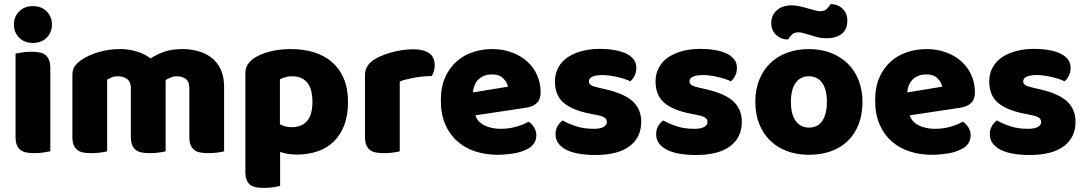

<svg xmlns="http://www.w3.org/2000/svg" viewBox="-20 -741 5310 939"><path d="M48 -621Q48 -659 73.5 -685Q99 -711 141 -711Q183 -711 208.5 -685Q234 -659 234 -621Q234 -583 208.5 -557Q183 -531 141 -531Q99 -531 73.5 -557Q48 -583 48 -621ZM226 -1Q215 1 193.5 4.5Q172 8 150 8Q128 8 110.5 5Q93 2 81 -7Q69 -16 62.5 -31.5Q56 -47 56 -72V-479Q67 -481 88.5 -484.5Q110 -488 132 -488Q154 -488 171.5 -485Q189 -482 201 -473Q213 -464 219.5 -448.5Q226 -433 226 -408Z M567 -501Q608 -501 647.5 -489.5Q687 -478 716 -455Q746 -475 783.5 -488Q821 -501 874 -501Q912 -501 948.5 -491Q985 -481 1013.5 -459.5Q1042 -438 1059 -402.5Q1076 -367 1076 -316V-1Q1066 2 1044.5 5Q1023 8 1000 8Q978 8 960.5 5Q943 2 931 -7Q919 -16 912.5 -31.5Q906 -47 906 -72V-311Q906 -341 889 -354.5Q872 -368 843 -368Q829 -368 813 -361.5Q797 -355 789 -348Q790 -344 790 -340.5Q790 -337 790 -334V-1Q779 2 757.5 5Q736 8 714 8Q692 8 674.5 5Q657 2 645 -7Q633 -16 626.5 -31.5Q620 -47 620 -72V-311Q620 -341 601.5 -354.5Q583 -368 557 -368Q539 -368 526 -362.5Q513 -357 504 -352V-1Q494 2 472.5 5Q451 8 428 8Q406 8 388.5 5Q371 2 359 -7Q347 -16 340.5 -31.5Q334 -47 334 -72V-374Q334 -401 345.5 -417Q357 -433 377 -447Q411 -471 461.5 -486Q512 -501 567 -501Z M1403 -501Q1463 -501 1514.5 -485.5Q1566 -470 1603 -438Q1640 -406 1661 -357.5Q1682 -309 1682 -242Q1682 -178 1664 -130Q1646 -82 1613 -49.5Q1580 -17 1533.5 -1Q1487 15 1430 15Q1387 15 1350 2V168Q1340 171 1318 174.5Q1296 178 1273 178Q1251 178 1233.5 175Q1216 172 1204 163Q1192 154 1186 138.5Q1180 123 1180 98V-382Q1180 -409 1191.5 -426Q1203 -443 1223 -457Q1254 -477 1300 -489Q1346 -501 1403 -501ZM1405 -119Q1508 -119 1508 -242Q1508 -306 1482.5 -337Q1457 -368 1409 -368Q1390 -368 1375 -363.5Q1360 -359 1349 -353V-133Q1361 -127 1375 -123Q1389 -119 1405 -119Z M1935 -1Q1925 2 1903.5 5Q1882 8 1859 8Q1837 8 1819.5 5Q1802 2 1790 -7Q1778 -16 1771.5 -31.5Q1765 -47 1765 -72V-372Q1765 -395 1773.5 -411.5Q1782 -428 1798 -441Q1814 -454 1837.5 -464.5Q1861 -475 1888 -483Q1915 -491 1944 -495.5Q1973 -500 2002 -500Q2050 -500 2078 -481.5Q2106 -463 2106 -421Q2106 -407 2102 -393.5Q2098 -380 2092 -369Q2071 -369 2049 -367Q2027 -365 2006 -361Q1985 -357 1966.5 -352.5Q1948 -348 1935 -342Z M2414 16Q2355 16 2304.5 -0.5Q2254 -17 2216.5 -50Q2179 -83 2157.5 -133Q2136 -183 2136 -250Q2136 -316 2157.5 -363.5Q2179 -411 2214 -441.5Q2249 -472 2294 -486.5Q2339 -501 2386 -501Q2439 -501 2482.5 -485Q2526 -469 2557.5 -441Q2589 -413 2606.5 -374Q2624 -335 2624 -289Q2624 -255 2605 -237Q2586 -219 2552 -214L2305 -177Q2316 -144 2350 -127.5Q2384 -111 2428 -111Q2469 -111 2505.5 -121.5Q2542 -132 2565 -146Q2581 -136 2592 -118Q2603 -100 2603 -80Q2603 -35 2561 -13Q2529 4 2489 10Q2449 16 2414 16ZM2386 -377Q2362 -377 2344.5 -369Q2327 -361 2316 -348.5Q2305 -336 2299.5 -320.5Q2294 -305 2293 -289L2464 -317Q2461 -337 2442 -357Q2423 -377 2386 -377Z M3116 -145Q3116 -69 3059 -26Q3002 17 2891 17Q2849 17 2813 11Q2777 5 2751.5 -7.5Q2726 -20 2711.5 -39Q2697 -58 2697 -84Q2697 -108 2707 -124.5Q2717 -141 2731 -152Q2760 -136 2797.5 -123.5Q2835 -111 2884 -111Q2915 -111 2931.5 -120Q2948 -129 2948 -144Q2948 -158 2936 -166Q2924 -174 2896 -179L2866 -185Q2779 -202 2736.5 -238.5Q2694 -275 2694 -343Q2694 -380 2710 -410Q2726 -440 2755 -460Q2784 -480 2824.5 -491Q2865 -502 2914 -502Q2951 -502 2983.5 -496.5Q3016 -491 3040 -480Q3064 -469 3078 -451.5Q3092 -434 3092 -410Q3092 -387 3083.5 -370.5Q3075 -354 3062 -343Q3054 -348 3038 -353.5Q3022 -359 3003 -363.5Q2984 -368 2964.5 -371Q2945 -374 2929 -374Q2896 -374 2878 -366.5Q2860 -359 2860 -343Q2860 -332 2870 -325Q2880 -318 2908 -312L2939 -305Q3035 -283 3075.5 -244.5Q3116 -206 3116 -145Z M3608 -145Q3608 -69 3551 -26Q3494 17 3383 17Q3341 17 3305 11Q3269 5 3243.5 -7.5Q3218 -20 3203.5 -39Q3189 -58 3189 -84Q3189 -108 3199 -124.5Q3209 -141 3223 -152Q3252 -136 3289.5 -123.5Q3327 -111 3376 -111Q3407 -111 3423.5 -120Q3440 -129 3440 -144Q3440 -158 3428 -166Q3416 -174 3388 -179L3358 -185Q3271 -202 3228.5 -238.5Q3186 -275 3186 -343Q3186 -380 3202 -410Q3218 -440 3247 -460Q3276 -480 3316.5 -491Q3357 -502 3406 -502Q3443 -502 3475.5 -496.5Q3508 -491 3532 -480Q3556 -469 3570 -451.5Q3584 -434 3584 -410Q3584 -387 3575.5 -370.5Q3567 -354 3554 -343Q3546 -348 3530 -353.5Q3514 -359 3495 -363.5Q3476 -368 3456.5 -371Q3437 -374 3421 -374Q3388 -374 3370 -366.5Q3352 -359 3352 -343Q3352 -332 3362 -325Q3372 -318 3400 -312L3431 -305Q3527 -283 3567.5 -244.5Q3608 -206 3608 -145Z M4198 -243Q4198 -181 4179 -132.5Q4160 -84 4125.5 -51Q4091 -18 4043 -1Q3995 16 3936 16Q3877 16 3829 -2Q3781 -20 3746.5 -53.5Q3712 -87 3693 -135Q3674 -183 3674 -243Q3674 -302 3693 -350Q3712 -398 3746.5 -431.5Q3781 -465 3829 -483Q3877 -501 3936 -501Q3995 -501 4043 -482.5Q4091 -464 4125.5 -430.5Q4160 -397 4179 -349Q4198 -301 4198 -243ZM3848 -243Q3848 -182 3871.5 -149.5Q3895 -117 3937 -117Q3979 -117 4001.5 -150Q4024 -183 4024 -243Q4024 -303 4001 -335.5Q3978 -368 3936 -368Q3894 -368 3871 -335.5Q3848 -303 3848 -243ZM3941 -697Q3959 -692 3971 -689Q3983 -686 3991 -686Q4013 -686 4025 -699Q4037 -712 4042 -721Q4077 -721 4100.5 -698.5Q4124 -676 4124 -641Q4124 -596 4096 -575Q4068 -554 4026 -554Q4012 -554 3998 -555.5Q3984 -557 3967 -562L3927 -574Q3913 -578 3903.5 -580.5Q3894 -583 3885 -583Q3863 -583 3851.5 -570.5Q3840 -558 3834 -548Q3799 -548 3775.5 -570.5Q3752 -593 3752 -628Q3752 -650 3760.5 -666.5Q3769 -683 3783 -694Q3797 -705 3814.5 -710Q3832 -715 3850 -715Q3863 -715 3881.5 -712Q3900 -709 3941 -697Z M4538 16Q4479 16 4428.5 -0.5Q4378 -17 4340.5 -50Q4303 -83 4281.5 -133Q4260 -183 4260 -250Q4260 -316 4281.5 -363.5Q4303 -411 4338 -441.5Q4373 -472 4418 -486.5Q4463 -501 4510 -501Q4563 -501 4606.5 -485Q4650 -469 4681.5 -441Q4713 -413 4730.5 -374Q4748 -335 4748 -289Q4748 -255 4729 -237Q4710 -219 4676 -214L4429 -177Q4440 -144 4474 -127.5Q4508 -111 4552 -111Q4593 -111 4629.5 -121.5Q4666 -132 4689 -146Q4705 -136 4716 -118Q4727 -100 4727 -80Q4727 -35 4685 -13Q4653 4 4613 10Q4573 16 4538 16ZM4510 -377Q4486 -377 4468.5 -369Q4451 -361 4440 -348.5Q4429 -336 4423.5 -320.5Q4418 -305 4417 -289L4588 -317Q4585 -337 4566 -357Q4547 -377 4510 -377Z M5240 -145Q5240 -69 5183 -26Q5126 17 5015 17Q4973 17 4937 11Q4901 5 4875.5 -7.5Q4850 -20 4835.5 -39Q4821 -58 4821 -84Q4821 -108 4831 -124.5Q4841 -141 4855 -152Q4884 -136 4921.5 -123.5Q4959 -111 5008 -111Q5039 -111 5055.5 -120Q5072 -129 5072 -144Q5072 -158 5060 -166Q5048 -174 5020 -179L4990 -185Q4903 -202 4860.5 -238.5Q4818 -275 4818 -343Q4818 -380 4834 -410Q4850 -440 4879 -460Q4908 -480 4948.5 -491Q4989 -502 5038 -502Q5075 -502 5107.5 -496.5Q5140 -491 5164 -480Q5188 -469 5202 -451.5Q5216 -434 5216 -410Q5216 -387 5207.5 -370.5Q5199 -354 5186 -343Q5178 -348 5162 -353.5Q5146 -359 5127 -363.5Q5108 -368 5088.5 -371Q5069 -374 5053 -374Q5020 -374 5002 -366.5Q4984 -359 4984 -343Q4984 -332 4994 -325Q5004 -318 5032 -312L5063 -305Q5159 -283 5199.5 -244.5Q5240 -206 5240 -145Z"/></svg>

Font: Baloo Bhai
Style: Regular
Weight: 400
Designer: Supriya Tembe, Noopur Datye and Ek Type
Foundry: Ek Type
Version: Version 1.443;PS 1.000;hotconv 16.6.51;makeotf.lib2.5.65220;